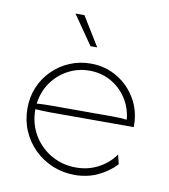

<svg xmlns="http://www.w3.org/2000/svg" viewBox="-70 -635 619 704"><g transform="rotate(10 239.5 -283.5)"><path d="M254.2 8.3Q210.4 8.3 171.9 -7.6Q133.3 -23.6 104.2 -52.1Q75 -80.6 58.3 -119.1Q41.7 -157.6 41.7 -202.8Q41.7 -245.8 57.3 -282.3Q72.9 -318.8 100.7 -346.2Q128.5 -373.6 164.9 -388.9Q201.4 -404.2 242.4 -404.2Q297.2 -404.2 341.3 -377.8Q385.4 -351.4 411.5 -306.9Q437.5 -262.5 437.5 -208.3V-202.1H125Q111.8 -202.1 98.3 -202.8Q84.7 -203.5 70.8 -204.2Q70.8 -150.7 95.5 -109Q120.1 -67.4 161.8 -43.4Q203.5 -19.4 254.2 -19.4Q299.3 -19.4 336.8 -39.2Q374.3 -59 398.6 -93.1L406.9 -58.3Q378.5 -27.8 339.2 -9.7Q300 8.3 254.2 8.3ZM72.2 -225Q85.4 -226.4 98.6 -226.7Q111.8 -227.1 125 -227.1H354.2Q372.2 -227.1 384.4 -226.4Q396.5 -225.7 407.6 -224.3Q403.5 -268.1 380.9 -302.8Q358.3 -337.5 322.6 -357.6Q286.8 -377.8 242.4 -377.8Q199.3 -377.8 162.5 -358Q125.7 -338.2 101.7 -303.8Q77.8 -269.4 72.2 -225ZM229.9 -466.7 154.9 -575H188.2L254.9 -466.7Z"/></g></svg>

Font: Afacad Flux Thin
Style: Regular
Weight: 250
Designer: Kristian Moeller
Foundry: Dicotype
Version: Version 1.100